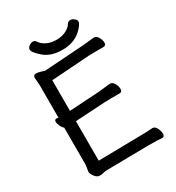

<svg xmlns="http://www.w3.org/2000/svg" viewBox="-209 -1007 1055 1150"><g transform="rotate(-30 319.0 -432.0)"><path d="M492.2 -849.1Q492.2 -828.1 453.1 -792Q403.3 -748 325.2 -748Q247.1 -748 200.7 -787.6Q154.3 -827.1 154.3 -848.1Q154.3 -858.9 167.2 -869.4Q180.2 -879.9 194.1 -879.9Q208 -879.9 216.3 -867.2Q229 -846.2 257.6 -832Q286.1 -817.9 323.7 -817.9Q361.3 -817.9 389.9 -832Q418.5 -846.2 430.2 -867.2Q438.5 -879.9 452.4 -879.9Q466.3 -879.9 479.2 -869.4Q492.2 -858.9 492.2 -849.1ZM472.2 -69.8Q510.3 -69.8 555.2 -73.2H556.2Q573.2 -73.2 583.7 -52Q594.2 -30.8 594.2 -11.5Q594.2 7.8 577.1 7.8H576.2Q552.2 4.9 489.3 4.9H473.1L195.3 8.8Q180.2 8.8 168.7 12.5Q157.2 16.1 140.6 16.1Q124 16.1 108.6 -3.4Q93.3 -22.9 93.3 -37.1L100.1 -84V-339.8Q90.3 -346.2 81.8 -363.5Q73.2 -380.9 73.2 -395.5Q73.2 -410.2 87.4 -410.2H90.3Q98.1 -408.2 100.1 -408.2V-633.8L96.2 -685.1Q96.2 -705.1 113.8 -705.1Q131.3 -705.1 151.4 -698.2L171.4 -691.9L440.4 -710Q462.4 -711.9 488.3 -714.8Q514.2 -717.8 527.1 -717.8Q540 -717.8 551.8 -698.5Q563.5 -679.2 563.5 -659.7Q563.5 -640.1 544.4 -640.1H482.4Q455.1 -640.1 441.4 -639.2L180.2 -621.1V-409.2L385.3 -421.9Q407.2 -423.8 433.3 -427Q459.5 -430.2 472.4 -430.2Q485.4 -430.2 496.8 -410.6Q508.3 -391.1 508.3 -371.1Q508.3 -351.1 489.3 -351.1H426.3Q400.4 -351.1 386.2 -350.1L180.2 -337.9V-64.9Z"/></g></svg>

Font: LXGW WenKai GB Screen
Style: Regular
Weight: 400
Designer: LXGW / Fontworks Inc.
Foundry: LXGW / Fontworks Inc.
Version: Version 1.321;February 19, 2024;FontCreator 14.0.0.2901 64-b